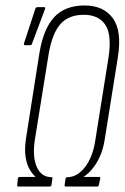

<svg xmlns="http://www.w3.org/2000/svg" viewBox="-20 -681 455 701"><path d="M46 0Q42 0 43 -6L45 -29Q47 -35 52 -35H109V-36Q98 -46 88 -63Q78 -80 73.5 -107.5Q69 -135 75 -176L124 -488Q139 -577 178.5 -619Q218 -661 289 -661Q358 -661 392 -614.5Q426 -568 410 -470L363 -176Q357 -135 343.5 -107Q330 -79 315 -62Q300 -45 286 -36V-35H342Q347 -35 346 -29L341 -6Q340 0 335 0H220Q215 0 216 -6L219 -27Q220 -34 225 -34Q262 -34 290.5 -71Q319 -108 328 -169L376 -470Q389 -554 364.5 -590.5Q340 -627 286 -627Q231 -627 201 -593.5Q171 -560 158 -486L107 -169Q98 -108 114.5 -71Q131 -34 169 -34Q173 -34 171 -27L168 -6Q167 0 161 0ZM72 -516Q65 -516 68 -524L109 -649Q111 -653 113 -654Q115 -655 118 -655H140Q144 -655 145 -653Q146 -651 144 -647L97 -522Q96 -518 94 -517Q92 -516 88 -516Z"/></svg>

Font: Sofia Sans Extra Condensed ExtraLight
Style: Italic
Weight: 250
Italic angle: -9°
Version: Version 4.100